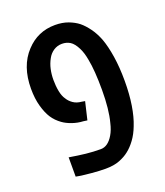

<svg xmlns="http://www.w3.org/2000/svg" viewBox="-123 -724 704 818"><g transform="rotate(-20 229.0 -315.5)"><path d="M214.8 9.8Q187 9.8 152.3 6.6Q117.7 3.4 99.6 0.5L83.5 -2.4V-89.8Q124 -83 157.5 -79.3Q190.9 -75.7 224.6 -75.7Q257.3 -75.7 281.2 -116.2Q293.5 -136.7 300.3 -166.5Q315.4 -222.7 315.4 -311.5Q315.4 -399.9 305.2 -451.2Q299.3 -484.9 288.1 -506.8Q274.4 -534.2 258.3 -544.2Q242.2 -554.2 221.7 -554.2Q200.7 -554.2 183.6 -543Q166.5 -531.7 156.7 -513.2Q145.5 -493.2 140.4 -470Q135.3 -446.8 135.3 -421.4Q135.3 -394 140.1 -369.6Q145 -345.2 155.3 -331.1Q163.6 -316.9 179 -306.2Q194.3 -295.4 216.8 -293.5L231.4 -291L212.4 -210.4L194.8 -212.9Q170.4 -213.9 145.8 -222.4Q121.1 -231 104.5 -243.2Q94.2 -250.5 84 -260.7Q73.7 -271 66.4 -282.7Q52.2 -304.7 42.5 -339.4Q32.7 -374 32.7 -418.9Q32.7 -521.5 89.4 -582Q142.6 -639.6 221.2 -639.6Q254.4 -639.6 280.5 -629.9Q306.6 -620.1 325.2 -605.5Q343.3 -590.8 360.8 -566.9Q378.4 -543 391.1 -510.3Q403.8 -475.6 411.6 -425.8Q419.4 -376 419.4 -314.5Q419.4 -254.4 411.6 -205.1Q403.8 -155.8 389.2 -119.6Q377 -87.4 359.6 -63.7Q342.3 -40 322.8 -24.9Q305.2 -10.7 279.3 -0.5Q253.4 9.8 214.8 9.8Z"/></g></svg>

Font: Open Sans Condensed SemiBold
Style: Regular
Weight: 600
Width: 3
Designer: Monotype Design Team
Foundry: Monotype Imaging Inc.
Version: Version 3.000; ttfautohint (v1.8.4)